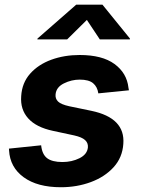

<svg xmlns="http://www.w3.org/2000/svg" viewBox="-20 -787 600 818"><path d="M239.3 10.7Q139.6 10.7 81.1 -31.7Q22.5 -74.2 18.6 -146.5Q18.1 -151.9 18.1 -153.8L155.3 -168Q159.2 -129.9 180.4 -113.3Q201.7 -96.7 246.1 -96.7Q286.1 -96.7 318.8 -113Q351.6 -129.4 354.5 -159.2Q356 -177.7 342.5 -190.2Q329.1 -202.6 296.4 -210L205.6 -229.5Q134.3 -244.6 100.1 -282.7Q65.9 -320.8 70.3 -377.4Q73.7 -434.1 108.4 -473.1Q143.1 -512.2 198.5 -532.5Q253.9 -552.7 319.3 -552.7Q415.5 -552.7 468 -514.2Q520.5 -475.6 527.3 -413.1Q528.8 -408.2 529.3 -402.3L398.9 -389.2Q395 -417 376.7 -432.4Q358.4 -447.8 319.8 -447.8Q284.2 -447.8 252 -431.6Q219.7 -415.5 216.8 -385.3Q214.8 -366.7 227.3 -354.5Q239.7 -342.3 274.4 -334.5L369.1 -314.9Q514.2 -284.7 505.4 -173.8Q501.5 -115.7 463.9 -74.5Q426.3 -33.2 366.9 -11.2Q307.6 10.7 239.3 10.7ZM266.1 -619.1H139.2L139.6 -622.6L304.7 -767.1H416.5L533.7 -622.6L533.2 -619.1H405.3L350.1 -702.1Z"/></svg>

Font: Inter
Style: Bold Italic
Weight: 700
Italic angle: -9.39999°
Designer: Rasmus Andersson
Foundry: rsms
Version: Version 4.001;git-9221beed3